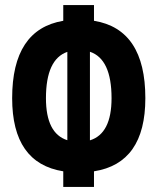

<svg xmlns="http://www.w3.org/2000/svg" viewBox="-20 -733 626 763"><path d="M231.4 9.8V-52.2Q28.3 -84.5 28.3 -342.8Q28.3 -616.2 231.4 -650.4V-712.9H353.5V-650.4Q557.6 -617.2 557.6 -342.8Q557.6 -84 353.5 -52.2V9.8ZM337.4 -527.3V-175.3Q423.3 -201.7 423.3 -342.8Q423.3 -498.5 337.4 -527.3ZM247.6 -175.8V-526.9Q162.6 -497.6 162.6 -342.8Q162.6 -202.6 247.6 -175.8Z"/></svg>

Font: Cascadia Code PL
Style: Bold
Weight: 700
Monospace: yes
Designer: Aaron Bell
Foundry: Saja Typeworks
Version: Version 2404.023; ttfautohint (v1.8.4)